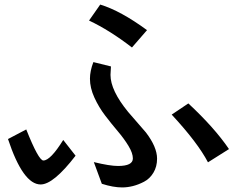

<svg xmlns="http://www.w3.org/2000/svg" viewBox="-20 -711 1040 841"><path d="M624 -579 558 -503Q461 -578 370 -621L419 -691Q508 -664 624 -579ZM891 0Q846 -86 733 -208Q732 -209 732 -209L805 -258Q920 -151 983 -58ZM562 -17Q562 -40 543 -71.5Q524 -103 496 -136Q468 -169 440.5 -205Q413 -241 393.5 -283.5Q374 -326 374 -366Q374 -400 389 -439L466 -420L464 -383Q464 -315 541 -221L619 -131Q668 -67 668 -16Q668 19 652 45.5Q636 72 611 85Q586 98 562 104Q538 110 515 110Q476 110 426 94L391 -1Q461 16 497 16Q562 16 562 -17ZM311 -29Q214 97 158 97Q81 97 15 -102L95 -144Q149 -8 170 -8Q201 -8 257 -98Z"/></svg>

Font: cwTeXHei
Style: Medium
Weight: 500
Version: Version 1.17